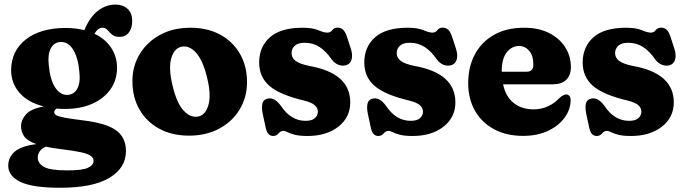

<svg xmlns="http://www.w3.org/2000/svg" viewBox="-20 -598 3078 862"><path d="M350 -58Q456 -45.5 500.8 -13.2Q545.5 19 545.5 80.5Q545.5 155.5 471.5 200.2Q397.5 245 249.5 245Q127 245 72 218.8Q17 192.5 17 146Q17 108 46.2 82.8Q75.5 57.5 143.5 49Q102.5 34.5 88.5 14.2Q74.5 -6 74.5 -31.5Q74.5 -60 97 -85Q119.5 -110 176.5 -120Q105.5 -138 67.8 -181.2Q30 -224.5 30 -282.5Q30 -369 95.8 -420.8Q161.5 -472.5 276 -472.5Q320.5 -472.5 358.5 -462.5L359 -463.5Q383.5 -522 419.8 -549.8Q456 -577.5 498.5 -577.5Q531.5 -577.5 552.5 -558.5Q573.5 -539.5 573.5 -504Q573.5 -471.5 558.5 -452Q543.5 -432.5 517 -432.5Q494.5 -432.5 483 -442.8Q471.5 -453 462.5 -463.2Q453.5 -473.5 439 -473.5Q420 -473.5 404 -446.5Q453.5 -423 479.5 -382.8Q505.5 -342.5 505.5 -294.5Q505.5 -238.5 476 -197Q446.5 -155.5 394.2 -132.2Q342 -109 273 -109Q253 -109 234 -110.5Q223.5 -103 223.5 -94Q223.5 -86 233 -80.5Q242.5 -75 269.5 -69.8Q296.5 -64.5 350 -58ZM251.5 -409.5Q222 -408 207.8 -380.5Q193.5 -353 199 -306Q205 -239 228 -204.8Q251 -170.5 283 -172Q313 -173.5 327.5 -200.8Q342 -228 336 -278.5Q330 -341.5 307.8 -376.2Q285.5 -411 251.5 -409.5ZM149.5 109.5Q149.5 135 177 151Q204.5 167 282.5 167Q350 167 375 155.2Q400 143.5 400 124Q400 111 387.5 101.8Q375 92.5 343.2 85.5Q311.5 78.5 253.5 71.5Q215 67 185.5 60.5Q167 68.5 158.2 81.5Q149.5 94.5 149.5 109.5Z M835 -473.5Q911.5 -473.5 968.5 -442.5Q1025.5 -411.5 1057.2 -356.5Q1089 -301.5 1089 -229.5Q1089 -161.5 1056.2 -107Q1023.5 -52.5 964.8 -20.8Q906 11 828.5 11Q752.5 11 695.2 -20Q638 -51 606.2 -106.2Q574.5 -161.5 574.5 -234Q574.5 -301 607.2 -355.2Q640 -409.5 698.5 -441.5Q757 -473.5 835 -473.5ZM871 -75Q903.5 -82.5 916 -127.8Q928.5 -173 910 -248.5Q891 -328 859.5 -362Q828 -396 794 -388Q761.5 -380.5 748.8 -336.2Q736 -292 754.5 -214.5Q773 -135 804.8 -101.2Q836.5 -67.5 871 -75Z M1352 -55.5Q1380 -55.5 1393.5 -67.5Q1407 -79.5 1407 -96.5Q1407 -113.5 1393 -125.8Q1379 -138 1347 -146Q1235 -172.5 1189.2 -212.8Q1143.5 -253 1143.5 -317.5Q1143.5 -387.5 1191.8 -430.5Q1240 -473.5 1339 -473.5Q1383 -473.5 1408.8 -462.5Q1434.5 -451.5 1449.5 -451.5Q1463.5 -451.5 1471.8 -462.8Q1480 -474 1496 -474Q1509 -474 1519.2 -465.5Q1529.5 -457 1537 -435L1554.5 -381.5Q1564 -352.5 1559 -332.8Q1554 -313 1537.5 -306.5Q1520 -300 1501.2 -306.5Q1482.5 -313 1469 -331.5Q1443.5 -368.5 1414.2 -387.2Q1385 -406 1348 -406Q1317.5 -406 1303.2 -392.5Q1289 -379 1289 -359.5Q1289 -338.5 1307 -324.8Q1325 -311 1368.5 -302Q1552.5 -269.5 1552.5 -138.5Q1552.5 -71 1499 -29.2Q1445.5 12.5 1360.5 12.5Q1324 12.5 1302.8 6.8Q1281.5 1 1270.2 -4.8Q1259 -10.5 1253 -10.5Q1240 -10.5 1230.5 1Q1221 12.5 1206.5 12.5Q1194.5 12.5 1186 4.2Q1177.5 -4 1173 -24L1159.5 -87Q1154 -114 1157.8 -132Q1161.5 -150 1180 -155Q1211.5 -163.5 1241 -123Q1285.5 -55.5 1352 -55.5Z M1824 -55.5Q1852 -55.5 1865.5 -67.5Q1879 -79.5 1879 -96.5Q1879 -113.5 1865 -125.8Q1851 -138 1819 -146Q1707 -172.5 1661.2 -212.8Q1615.5 -253 1615.5 -317.5Q1615.5 -387.5 1663.8 -430.5Q1712 -473.5 1811 -473.5Q1855 -473.5 1880.8 -462.5Q1906.5 -451.5 1921.5 -451.5Q1935.5 -451.5 1943.8 -462.8Q1952 -474 1968 -474Q1981 -474 1991.2 -465.5Q2001.5 -457 2009 -435L2026.5 -381.5Q2036 -352.5 2031 -332.8Q2026 -313 2009.5 -306.5Q1992 -300 1973.2 -306.5Q1954.5 -313 1941 -331.5Q1915.5 -368.5 1886.2 -387.2Q1857 -406 1820 -406Q1789.5 -406 1775.2 -392.5Q1761 -379 1761 -359.5Q1761 -338.5 1779 -324.8Q1797 -311 1840.5 -302Q2024.5 -269.5 2024.5 -138.5Q2024.5 -71 1971 -29.2Q1917.5 12.5 1832.5 12.5Q1796 12.5 1774.8 6.8Q1753.5 1 1742.2 -4.8Q1731 -10.5 1725 -10.5Q1712 -10.5 1702.5 1Q1693 12.5 1678.5 12.5Q1666.5 12.5 1658 4.2Q1649.5 -4 1645 -24L1631.5 -87Q1626 -114 1629.8 -132Q1633.5 -150 1652 -155Q1683.5 -163.5 1713 -123Q1757.5 -55.5 1824 -55.5Z M2543 -297Q2543 -259.5 2522 -239.5Q2501 -219.5 2462.5 -219.5H2238.5Q2250.5 -163.5 2286.8 -135.2Q2323 -107 2375.5 -107Q2410.5 -107 2440.2 -120.8Q2470 -134.5 2490.5 -157Q2510 -174.5 2522 -174Q2530 -174 2536 -167.5Q2542 -161 2542 -146.5Q2541 -105.5 2514.5 -69.2Q2488 -33 2440.2 -10.5Q2392.5 12 2327.5 12Q2253 12 2197.8 -18Q2142.5 -48 2112.2 -101.2Q2082 -154.5 2082 -225Q2082 -296.5 2111.2 -352.5Q2140.5 -408.5 2196.8 -441Q2253 -473.5 2334 -473.5Q2398 -473.5 2445 -449.8Q2492 -426 2517.5 -386Q2543 -346 2543 -297ZM2310.5 -391.5Q2277.5 -391.5 2255 -363Q2232.5 -334.5 2232.5 -276.5V-276H2343.5Q2374.5 -276 2374.5 -306.5Q2374.5 -349 2355.8 -370.2Q2337 -391.5 2310.5 -391.5Z M2804.5 -55.5Q2832.5 -55.5 2846 -67.5Q2859.5 -79.5 2859.5 -96.5Q2859.5 -113.5 2845.5 -125.8Q2831.5 -138 2799.5 -146Q2687.5 -172.5 2641.8 -212.8Q2596 -253 2596 -317.5Q2596 -387.5 2644.2 -430.5Q2692.5 -473.5 2791.5 -473.5Q2835.5 -473.5 2861.2 -462.5Q2887 -451.5 2902 -451.5Q2916 -451.5 2924.2 -462.8Q2932.5 -474 2948.5 -474Q2961.5 -474 2971.8 -465.5Q2982 -457 2989.5 -435L3007 -381.5Q3016.5 -352.5 3011.5 -332.8Q3006.5 -313 2990 -306.5Q2972.5 -300 2953.8 -306.5Q2935 -313 2921.5 -331.5Q2896 -368.5 2866.8 -387.2Q2837.5 -406 2800.5 -406Q2770 -406 2755.8 -392.5Q2741.5 -379 2741.5 -359.5Q2741.5 -338.5 2759.5 -324.8Q2777.5 -311 2821 -302Q3005 -269.5 3005 -138.5Q3005 -71 2951.5 -29.2Q2898 12.5 2813 12.5Q2776.5 12.5 2755.2 6.8Q2734 1 2722.8 -4.8Q2711.5 -10.5 2705.5 -10.5Q2692.5 -10.5 2683 1Q2673.5 12.5 2659 12.5Q2647 12.5 2638.5 4.2Q2630 -4 2625.5 -24L2612 -87Q2606.5 -114 2610.2 -132Q2614 -150 2632.5 -155Q2664 -163.5 2693.5 -123Q2738 -55.5 2804.5 -55.5Z"/></svg>

Font: Fraunces 72pt SuperSoft
Style: Bold
Weight: 700
Version: Version 1.000;[0bf87f6ff]